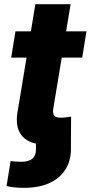

<svg xmlns="http://www.w3.org/2000/svg" viewBox="-20 -694 438 928"><path d="M11.7 205.1 31.2 84.5Q43.5 85.9 56.4 86.9Q69.3 87.9 82 87.9Q118.7 87.9 136.2 73.2Q153.8 58.6 153.8 29.3V-7.3H322.8V21.5Q324.2 79.6 297.6 123Q271 166.5 220 190.2Q168.9 213.9 96.7 213.9Q71.8 213.9 50 211.7Q28.3 209.5 11.7 205.1ZM397.9 -542.5 377.4 -415.5H34.2L54.7 -542.5ZM150.9 -673.8H321.3L237.3 -168Q233.9 -145.5 242.4 -135.3Q251 -125 274.4 -125Q283.7 -125 300 -127Q316.4 -128.9 323.7 -130.4L322.8 -5.4Q294.4 1.5 267.3 4.2Q240.2 6.8 215.3 6.8Q127.9 6.8 89.8 -33.4Q51.8 -73.7 64.5 -150.9Z"/></svg>

Font: Inter 16pt ExtraBold
Style: Italic
Weight: 800
Italic angle: -9.3988°
Version: Version 4.001;git-66647c0bb